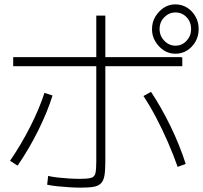

<svg xmlns="http://www.w3.org/2000/svg" viewBox="-20 -871 923 873"><path d="M194.4 -31.1 198.9 -71.1Q217.8 -66.7 242.2 -63.9Q266.7 -61.1 293.9 -59.4Q321.1 -57.8 342.2 -57.8Q377.8 -57.8 393.9 -62.2Q410 -66.7 413.9 -83.3Q417.8 -100 417.8 -136.7V-800H458.9V-134.4Q458.9 -96.7 455 -73.3Q451.1 -50 439.4 -37.8Q427.8 -25.6 406.1 -21.7Q384.4 -17.8 347.8 -17.8Q325.6 -17.8 297.8 -19.4Q270 -21.1 242.2 -23.9Q214.4 -26.7 194.4 -31.1ZM25.6 -140Q76.7 -214.4 117.8 -295.6Q158.9 -376.7 182.2 -448.9L218.9 -436.7Q195.6 -362.2 154.4 -278.9Q113.3 -195.6 60 -117.8ZM787.8 -112.2Q767.8 -168.9 742.8 -226.1Q717.8 -283.3 690 -336.1Q662.2 -388.9 632.2 -434.4L666.7 -453.3Q713.3 -383.3 755 -297.8Q796.7 -212.2 824.4 -125.6ZM40 -570V-611.1H804.4L808.9 -608.9V-570ZM671.1 -737.8Q671.1 -770 686.1 -795Q701.1 -820 724.4 -835.6Q747.8 -851.1 776.7 -851.1Q807.8 -851.1 831.7 -835.6Q855.6 -820 869.4 -795Q883.3 -770 883.3 -738.9Q883.3 -707.8 869.4 -682.8Q855.6 -657.8 831.7 -642.2Q807.8 -626.7 777.8 -626.7Q747.8 -626.7 724.4 -642.2Q701.1 -657.8 686.1 -682.8Q671.1 -707.8 671.1 -737.8ZM848.9 -738.9Q848.9 -771.1 828.3 -792.8Q807.8 -814.4 777.8 -814.4Q748.9 -814.4 727.2 -792.8Q705.6 -771.1 705.6 -738.9Q705.6 -707.8 727.2 -685.6Q748.9 -663.3 777.8 -663.3Q807.8 -663.3 828.3 -685.6Q848.9 -707.8 848.9 -738.9Z"/></svg>

Font: Paperlogy 2 ExtraLight
Style: Regular
Weight: 250
Designer: redesigned by Lee Juim, glyphs from Gmarket Sans & Montserrat
Foundry: PT&
Version: Version 1.001